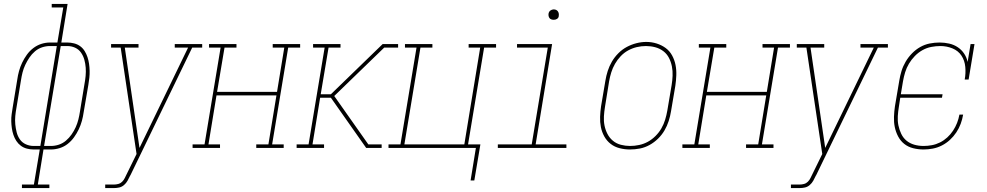

<svg xmlns="http://www.w3.org/2000/svg" viewBox="-20 -755 5040 980"><path d="M92 205V187H153L183 8H152Q134 8 117 3.5Q100 -1 86.5 -11Q73 -21 63.5 -35.5Q54 -50 48.5 -66.5Q43 -83 40.5 -100.5Q38 -118 37.5 -136Q37 -154 39.5 -172Q42 -190 45 -208L68 -348Q71 -370 77 -392Q83 -414 93 -435Q103 -456 117 -475.5Q131 -495 150 -509.5Q169 -524 191 -531Q213 -538 235 -538H273L303 -717H244V-735H325L293 -538H323Q341 -538 358.5 -533.5Q376 -529 389.5 -519Q403 -509 412 -494.5Q421 -480 426.5 -463.5Q432 -447 434.5 -429.5Q437 -412 437.5 -394Q438 -376 436 -358Q434 -340 431 -322L407 -182Q404 -160 398 -138Q392 -116 382 -95Q372 -74 358 -54.5Q344 -35 325.5 -20.5Q307 -6 284.5 1Q262 8 240 8H202L173 187H232V205ZM152 -10H186L270 -520H235Q215 -520 195 -513.5Q175 -507 158.5 -493Q142 -479 130 -461Q118 -443 109 -424Q100 -405 95 -385Q90 -365 87 -345L64 -205Q60 -184 58 -162.5Q56 -141 58 -120.5Q60 -100 65 -80Q70 -60 81.5 -43.5Q93 -27 112 -18.5Q131 -10 152 -10ZM205 -10H240Q260 -10 280 -16.5Q300 -23 316.5 -37Q333 -51 345.5 -69Q358 -87 366.5 -106Q375 -125 380 -145Q385 -165 388 -185L411 -325Q415 -346 417 -367.5Q419 -389 417.5 -409.5Q416 -430 410.5 -450Q405 -470 393.5 -486.5Q382 -503 363.5 -511.5Q345 -520 323 -520H290Z M517 205V187H561Q572 187 583.5 184Q595 181 603.5 172.5Q612 164 617 153.5Q622 143 627 133L677 31L596 -512H547V-530H687V-512H617L692 0L940 -512H872V-530H1012V-512H961L645 141H644Q644 142 644 142Q644 142 644 142Q638 155 631 167.5Q624 180 613 189.5Q602 199 588.5 202Q575 205 561 205Z M963 0V-18H1024L1106 -512H1047V-530H1187V-512H1126L1088 -286H1394L1431 -512H1372V-530H1512V-512H1451L1369 -18H1428V0H1288V-18H1350L1391 -268H1085L1044 -18H1103V0Z M1494 0V-18H1555L1637 -512H1578V-530H1718V-512H1657L1617 -274H1669L1933 -530H2012V-512H1941L1686 -265L1860 -18H1928V0H1849L1669 -256H1614L1575 -18H1634V0Z M2382 166 2409 0H1963V-18H2024L2106 -512H2047V-530H2187V-512H2126L2044 -18H2350L2431 -512H2372V-530H2512V-512H2451L2369 -18H2432L2401 166Z M2521 0V-18H2694L2776 -512H2619V-530H2798L2714 -18H2871V0ZM2806 -654Q2800 -654 2794 -656Q2788 -658 2784.5 -663Q2781 -668 2780 -674Q2779 -680 2780 -686Q2781 -691 2783.5 -695Q2786 -699 2789.5 -701.5Q2793 -704 2797.5 -705.5Q2802 -707 2806 -707Q2813 -707 2818.5 -704.5Q2824 -702 2827.5 -697Q2831 -692 2832 -686Q2833 -680 2832 -674Q2832 -669 2829.5 -665Q2827 -661 2823 -658.5Q2819 -656 2815 -655Q2811 -654 2806 -654Z M3195 8Q3169 8 3143 1.5Q3117 -5 3097 -20.5Q3077 -36 3064.5 -58.5Q3052 -81 3047 -106.5Q3042 -132 3043 -159Q3044 -186 3048 -213L3070 -343Q3074 -368 3082 -393Q3090 -418 3103.5 -441Q3117 -464 3136.5 -483.5Q3156 -503 3179.5 -515.5Q3203 -528 3228.5 -534.5Q3254 -541 3279 -541Q3306 -541 3331.5 -533Q3357 -525 3377.5 -510Q3398 -495 3410.5 -472Q3423 -449 3428 -423.5Q3433 -398 3432 -371Q3431 -344 3427 -317L3405 -187Q3401 -162 3393 -137Q3385 -112 3371.5 -89Q3358 -66 3338.5 -47Q3319 -28 3295.5 -15Q3272 -2 3246.5 3Q3221 8 3195 8ZM3196 -10Q3219 -10 3242.5 -15Q3266 -20 3287 -31.5Q3308 -43 3326 -61Q3344 -79 3356 -100Q3368 -121 3375 -144Q3382 -167 3386 -190L3408 -320Q3412 -344 3413 -368.5Q3414 -393 3409.5 -416Q3405 -439 3394.5 -459.5Q3384 -480 3365.5 -494Q3347 -508 3324 -514Q3301 -520 3277 -520Q3253 -520 3230 -514.5Q3207 -509 3186 -497.5Q3165 -486 3148 -468Q3131 -450 3119 -429Q3107 -408 3100 -385.5Q3093 -363 3089 -340L3068 -210Q3064 -186 3062.5 -161.5Q3061 -137 3065.5 -114.5Q3070 -92 3080.5 -71.5Q3091 -51 3108.5 -36.5Q3126 -22 3149 -16Q3172 -10 3196 -10Z M3463 0V-18H3524L3606 -512H3547V-530H3687V-512H3626L3588 -286H3894L3931 -512H3872V-530H4012V-512H3951L3869 -18H3928V0H3788V-18H3850L3891 -268H3585L3544 -18H3603V0Z M4017 205V187H4061Q4072 187 4083.5 184Q4095 181 4103.5 172.5Q4112 164 4117 153.5Q4122 143 4127 133L4177 31L4096 -512H4047V-530H4187V-512H4117L4192 0L4440 -512H4372V-530H4512V-512H4461L4145 141H4144Q4144 142 4144 142Q4144 142 4144 142Q4138 155 4131 167.5Q4124 180 4113 189.5Q4102 199 4088.5 202Q4075 205 4061 205Z M4694 8Q4667 8 4641 1.5Q4615 -5 4595.5 -20.5Q4576 -36 4564 -59Q4552 -82 4547 -107Q4542 -132 4543 -159Q4544 -186 4548 -213L4570 -343Q4574 -368 4581.5 -392.5Q4589 -417 4602.5 -440Q4616 -463 4635 -482.5Q4654 -502 4677 -515Q4700 -528 4725.5 -533Q4751 -538 4776 -538Q4801 -538 4825 -532.5Q4849 -527 4868.5 -514Q4888 -501 4901 -481.5Q4914 -462 4919 -439L4934 -530H4954L4924 -349H4904Q4910 -381 4907 -413.5Q4904 -446 4887.5 -471Q4871 -496 4841.5 -508Q4812 -520 4780 -520Q4757 -520 4733.5 -515.5Q4710 -511 4688.5 -499Q4667 -487 4649.5 -469Q4632 -451 4619.5 -430Q4607 -409 4600 -386Q4593 -363 4589 -340L4578 -274H4791L4788 -256H4575L4568 -210Q4564 -186 4562.5 -162Q4561 -138 4565.5 -115.5Q4570 -93 4580 -72Q4590 -51 4607 -37Q4624 -23 4646.5 -16.5Q4669 -10 4694 -10Q4715 -10 4736.5 -14Q4758 -18 4778 -28Q4798 -38 4815 -53.5Q4832 -69 4844.5 -88Q4857 -107 4865 -127.5Q4873 -148 4877 -170H4896Q4892 -146 4883.5 -123Q4875 -100 4861 -79Q4847 -58 4828.5 -41Q4810 -24 4787.5 -12.5Q4765 -1 4741 3.5Q4717 8 4694 8Z"/></svg>

Font: Iosevka Slab Thin Oblique
Style: Regular
Weight: 100
Italic angle: -9°
Monospace: yes
Designer: Belleve Invis
Foundry: Belleve Invis
Version: Version 11.1.0; ttfautohint (v1.8.3)